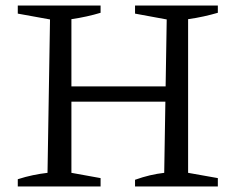

<svg xmlns="http://www.w3.org/2000/svg" viewBox="-20 -671 843 691"><path d="M466 0V-24Q494 -34 519.5 -40Q545 -46 571 -49L580 -601L466 -622V-651H764V-625Q740 -618 713 -612Q686 -606 657 -602V-49L764 -30V0ZM44 0V-26Q72 -35 98.5 -40.5Q125 -46 151 -49L160 -601L44 -622V-651H342V-625Q319 -618 292 -612Q265 -606 237 -602V-49L342 -30V0ZM197 -305V-360H618V-305Z"/></svg>

Font: Piazzolla 24pt
Style: Regular
Weight: 400
Designer: Juan Pablo del Peral
Foundry: Huerta Tipografica
Version: Version 2.005